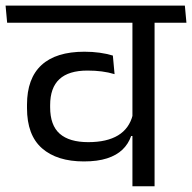

<svg xmlns="http://www.w3.org/2000/svg" viewBox="-38 -652 673 672"><path d="M503 -593.5H425.5V0H503ZM373.5 -572.5H614.5L609 -632.5H368ZM-13 -572.5H564L558 -632.5H-18.5ZM56.5 -273.5Q56.5 -179 109 -133Q161.5 -87 255.5 -87Q303.5 -87 336.8 -97.8Q370 -108.5 390.8 -128.5Q411.5 -148.5 421 -176H430.5L426.5 -249.5Q414.5 -202 375.2 -178.2Q336 -154.5 271 -154.5Q204.5 -154.5 171 -184Q137.5 -213.5 137.5 -276.5V-284Q137.5 -345 170 -375Q202.5 -405 268 -405Q295 -405 318.2 -402Q341.5 -399 363 -392.5L357 -457.5Q336 -464 310.8 -467.5Q285.5 -471 257.5 -471Q158 -471 107.2 -424.2Q56.5 -377.5 56.5 -285.5Z"/></svg>

Font: Anek Devanagari Medium
Style: Regular
Weight: 400
Version: Version 1.003